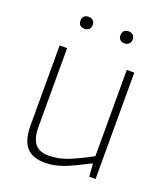

<svg xmlns="http://www.w3.org/2000/svg" viewBox="-134 -811 800 916"><g transform="rotate(20 266.5 -353.0)"><path d="M159 -655Q145 -655 136.5 -662.5Q128 -670 128 -685Q128 -701 136.5 -708.5Q145 -716 159 -716Q172 -716 181 -708.5Q190 -701 190 -685Q190 -670 181 -662.5Q172 -655 159 -655ZM362 -655Q348 -655 339.5 -662.5Q331 -670 331 -685Q331 -701 339.5 -708.5Q348 -716 362 -716Q374 -716 383.5 -708.5Q393 -701 393 -685Q393 -670 383.5 -662.5Q374 -655 362 -655ZM200 10Q135 10 105 -25Q75 -60 75 -135V-540H113V-143Q113 -83 135 -55.5Q157 -28 205 -28Q255 -28 304.5 -48Q354 -68 416 -102V-540H454V0H422L417 -64H413Q376 -45 347 -31Q318 -17 293.5 -8Q269 1 246.5 5.5Q224 10 200 10Z"/></g></svg>

Font: Encode Sans Narrow
Style: Thin
Weight: 250
Designer: Pablo Impallari, Andres Torresi
Foundry: Pablo Impallari, Andres Torresi
Version: Version 1.000; ttfautohint (v1.00) -l 8 -r 50 -G 200 -x 14 -